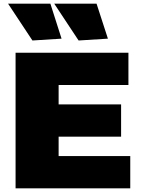

<svg xmlns="http://www.w3.org/2000/svg" viewBox="-20 -1028 767 1048"><path d="M65 -740H681V-564H300V-458H641V-282H300V-176H691V0H65ZM157 -807 24 -1008H255L316 -817ZM409 -807 276 -1008H507L569 -817Z"/></svg>

Font: Encode Sans Wide
Style: Black
Weight: 900
Designer: Pablo Impallari, Andres Torresi
Foundry: Pablo Impallari, Andres Torresi
Version: Version 1.000; ttfautohint (v1.00) -l 8 -r 50 -G 200 -x 14 -